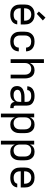

<svg xmlns="http://www.w3.org/2000/svg" viewBox="1588 -2397 1024 4240"><g transform="rotate(90 2100.0 -277.0)"><path d="M302 8Q273 8 243.5 3Q214 -2 187.5 -15Q161 -28 139.5 -48.5Q118 -69 104.5 -95.5Q91 -122 85.5 -151Q80 -180 80 -210V-310Q80 -339 85 -368.5Q90 -398 103.5 -424Q117 -450 138.5 -471Q160 -492 186 -505Q212 -518 241.5 -523Q271 -528 300 -528Q329 -528 358.5 -523Q388 -518 414 -505Q440 -492 461.5 -471Q483 -450 496.5 -424Q510 -398 515 -368.5Q520 -339 520 -310V-223H163V-210Q163 -191 166 -172Q169 -153 177 -136Q185 -119 198.5 -104.5Q212 -90 228.5 -81.5Q245 -73 264 -69.5Q283 -66 302 -66Q324 -66 345 -69Q366 -72 385.5 -81Q405 -90 419 -107Q433 -124 435 -146H518Q516 -121 506.5 -98Q497 -75 481 -56.5Q465 -38 444 -25Q423 -12 399.5 -4.5Q376 3 351.5 5.5Q327 8 302 8ZM163 -297H437V-310Q437 -329 434 -347.5Q431 -366 423 -383.5Q415 -401 402.5 -415Q390 -429 373 -438Q356 -447 337.5 -451Q319 -455 300 -455Q281 -455 262.5 -451Q244 -447 227 -438Q210 -429 197.5 -415Q185 -401 177 -383.5Q169 -366 166 -347.5Q163 -329 163 -310ZM285 -577 234 -623 368 -769 432 -711Z M898 8Q868 8 839 3Q810 -2 784 -15Q758 -28 737 -49.5Q716 -71 703 -97Q690 -123 685 -152Q680 -181 680 -210V-310Q680 -339 685 -368Q690 -397 703 -423Q716 -449 737 -470.5Q758 -492 784 -505Q810 -518 839 -523Q868 -528 898 -528Q925 -528 951.5 -524Q978 -520 1003 -509.5Q1028 -499 1049.5 -482Q1071 -465 1085 -442.5Q1099 -420 1106.5 -393.5Q1114 -367 1114 -340Q1114 -340 1114 -340Q1114 -340 1114 -340H1031Q1031 -340 1031 -340Q1031 -340 1031 -340Q1031 -365 1020.5 -388.5Q1010 -412 991 -427Q972 -442 947 -448Q922 -454 898 -454Q879 -454 860.5 -450.5Q842 -447 825.5 -438Q809 -429 796.5 -414.5Q784 -400 776 -383Q768 -366 765.5 -347.5Q763 -329 763 -310V-210Q763 -191 765.5 -172.5Q768 -154 776 -137Q784 -120 796.5 -105.5Q809 -91 825.5 -82Q842 -73 860.5 -69.5Q879 -66 898 -66Q922 -66 947 -72Q972 -78 991 -93Q1010 -108 1020.5 -131.5Q1031 -155 1031 -180Q1031 -180 1031 -180Q1031 -180 1031 -180H1114Q1114 -180 1114 -180Q1114 -180 1114 -180Q1114 -153 1106.5 -126.5Q1099 -100 1085 -77.5Q1071 -55 1049.5 -38Q1028 -21 1003 -10.5Q978 0 951.5 4Q925 8 898 8Z M1288 0V-735H1371V-424Q1381 -448 1397 -468.5Q1413 -489 1434 -502.5Q1455 -516 1480.5 -522Q1506 -528 1532 -528Q1558 -528 1584.5 -521.5Q1611 -515 1633 -500Q1655 -485 1671 -462.5Q1687 -440 1696 -415Q1705 -390 1708.5 -363.5Q1712 -337 1712 -310V0H1629V-310Q1629 -328 1626.5 -346.5Q1624 -365 1617 -382Q1610 -399 1598 -413.5Q1586 -428 1570.5 -437.5Q1555 -447 1536.5 -451Q1518 -455 1500 -455Q1482 -455 1463.5 -451Q1445 -447 1429.5 -437.5Q1414 -428 1402 -413.5Q1390 -399 1383 -382Q1376 -365 1373.5 -346.5Q1371 -328 1371 -310V0Z M2051 8Q2051 8 2051 8Q2051 8 2050 8Q2029 8 2007.5 5Q1986 2 1966.5 -6Q1947 -14 1930 -27.5Q1913 -41 1901.5 -59Q1890 -77 1885 -98.5Q1880 -120 1880 -141Q1880 -169 1889 -195.5Q1898 -222 1917 -242Q1936 -262 1960.5 -274.5Q1985 -287 2012 -294.5Q2039 -302 2066.5 -304.5Q2094 -307 2121 -307H2229V-355Q2229 -371 2225 -386Q2221 -401 2211 -413Q2201 -425 2187.5 -433.5Q2174 -442 2159.5 -446.5Q2145 -451 2129.5 -452.5Q2114 -454 2099 -454Q2077 -454 2055 -450.5Q2033 -447 2013.5 -436.5Q1994 -426 1981.5 -407.5Q1969 -389 1969 -367Q1969 -367 1969 -367Q1969 -367 1969 -367H1886Q1886 -367 1886 -367Q1886 -367 1886 -367Q1886 -392 1894.5 -416Q1903 -440 1918.5 -459.5Q1934 -479 1955 -492.5Q1976 -506 2000 -514Q2024 -522 2049 -525Q2074 -528 2099 -528Q2125 -528 2150.5 -525Q2176 -522 2200.5 -513Q2225 -504 2247 -489Q2269 -474 2284 -453Q2299 -432 2305.5 -406.5Q2312 -381 2312 -355V-104Q2312 -97 2314.5 -89Q2317 -81 2322.5 -75.5Q2328 -70 2335.5 -68Q2343 -66 2351 -66H2368V8H2351Q2329 8 2307.5 3Q2286 -2 2268.5 -15.5Q2251 -29 2241 -49Q2231 -69 2230 -91Q2218 -66 2199 -46.5Q2180 -27 2156 -14.5Q2132 -2 2105 3Q2078 8 2051 8ZM2082 -65Q2100 -65 2118 -68Q2136 -71 2153 -77Q2170 -83 2185 -94Q2200 -105 2210.5 -120Q2221 -135 2225 -153Q2229 -171 2229 -189V-234H2121Q2105 -234 2088 -233Q2071 -232 2055 -228.5Q2039 -225 2023 -220Q2007 -215 1993 -205.5Q1979 -196 1971 -181Q1963 -166 1963 -150Q1963 -129 1974 -111Q1985 -93 2002.5 -82.5Q2020 -72 2040.5 -68.5Q2061 -65 2082 -65Z M2488 215V-520H2571V-424Q2581 -448 2597 -468.5Q2613 -489 2634.5 -503Q2656 -517 2681.5 -522.5Q2707 -528 2732 -528Q2760 -528 2786.5 -522Q2813 -516 2836 -501Q2859 -486 2876 -464Q2893 -442 2903 -416.5Q2913 -391 2916.5 -364Q2920 -337 2920 -310V-210Q2920 -183 2916.5 -156Q2913 -129 2903 -103.5Q2893 -78 2876 -56Q2859 -34 2836 -19Q2813 -4 2786.5 2Q2760 8 2732 8Q2707 8 2681.5 2.5Q2656 -3 2634.5 -17Q2613 -31 2597 -51.5Q2581 -72 2571 -96V215ZM2701 -65Q2720 -65 2738.5 -69Q2757 -73 2773.5 -82Q2790 -91 2803 -105.5Q2816 -120 2823.5 -137Q2831 -154 2834 -172.5Q2837 -191 2837 -210V-310Q2837 -329 2834 -347.5Q2831 -366 2823.5 -383Q2816 -400 2803 -414.5Q2790 -429 2773.5 -438Q2757 -447 2738.5 -451Q2720 -455 2701 -455Q2682 -455 2664 -451Q2646 -447 2630 -437.5Q2614 -428 2602 -413.5Q2590 -399 2583 -382Q2576 -365 2573.5 -346.5Q2571 -328 2571 -310V-210Q2571 -192 2573.5 -173.5Q2576 -155 2583 -138Q2590 -121 2602 -106.5Q2614 -92 2630 -82.5Q2646 -73 2664 -69Q2682 -65 2701 -65Z M3088 215V-520H3171V-424Q3181 -448 3197 -468.5Q3213 -489 3234.5 -503Q3256 -517 3281.5 -522.5Q3307 -528 3332 -528Q3360 -528 3386.5 -522Q3413 -516 3436 -501Q3459 -486 3476 -464Q3493 -442 3503 -416.5Q3513 -391 3516.5 -364Q3520 -337 3520 -310V-210Q3520 -183 3516.5 -156Q3513 -129 3503 -103.5Q3493 -78 3476 -56Q3459 -34 3436 -19Q3413 -4 3386.5 2Q3360 8 3332 8Q3307 8 3281.5 2.5Q3256 -3 3234.5 -17Q3213 -31 3197 -51.5Q3181 -72 3171 -96V215ZM3301 -65Q3320 -65 3338.5 -69Q3357 -73 3373.5 -82Q3390 -91 3403 -105.5Q3416 -120 3423.5 -137Q3431 -154 3434 -172.5Q3437 -191 3437 -210V-310Q3437 -329 3434 -347.5Q3431 -366 3423.5 -383Q3416 -400 3403 -414.5Q3390 -429 3373.5 -438Q3357 -447 3338.5 -451Q3320 -455 3301 -455Q3282 -455 3264 -451Q3246 -447 3230 -437.5Q3214 -428 3202 -413.5Q3190 -399 3183 -382Q3176 -365 3173.5 -346.5Q3171 -328 3171 -310V-210Q3171 -192 3173.5 -173.5Q3176 -155 3183 -138Q3190 -121 3202 -106.5Q3214 -92 3230 -82.5Q3246 -73 3264 -69Q3282 -65 3301 -65Z M3902 8Q3873 8 3843.5 3Q3814 -2 3787.5 -15Q3761 -28 3739.5 -48.5Q3718 -69 3704.5 -95.5Q3691 -122 3685.5 -151Q3680 -180 3680 -210V-310Q3680 -339 3685 -368.5Q3690 -398 3703.5 -424Q3717 -450 3738.5 -471Q3760 -492 3786 -505Q3812 -518 3841.5 -523Q3871 -528 3900 -528Q3929 -528 3958.5 -523Q3988 -518 4014 -505Q4040 -492 4061.5 -471Q4083 -450 4096.5 -424Q4110 -398 4115 -368.5Q4120 -339 4120 -310V-223H3763V-210Q3763 -191 3766 -172Q3769 -153 3777 -136Q3785 -119 3798.5 -104.5Q3812 -90 3828.5 -81.5Q3845 -73 3864 -69.5Q3883 -66 3902 -66Q3924 -66 3945 -69Q3966 -72 3985.5 -81Q4005 -90 4019 -107Q4033 -124 4035 -146H4118Q4116 -121 4106.5 -98Q4097 -75 4081 -56.5Q4065 -38 4044 -25Q4023 -12 3999.5 -4.5Q3976 3 3951.5 5.5Q3927 8 3902 8ZM3763 -297H4037V-310Q4037 -329 4034 -347.5Q4031 -366 4023 -383.5Q4015 -401 4002.5 -415Q3990 -429 3973 -438Q3956 -447 3937.5 -451Q3919 -455 3900 -455Q3881 -455 3862.5 -451Q3844 -447 3827 -438Q3810 -429 3797.5 -415Q3785 -401 3777 -383.5Q3769 -366 3766 -347.5Q3763 -329 3763 -310Z"/></g></svg>

Font: Iosevka Meiseki Sans
Style: Regular
Weight: 400
Monospace: yes
Designer: Belleve Invis
Foundry: Belleve Invis
Version: Version 11.2.6; ttfautohint (v1.8.4)